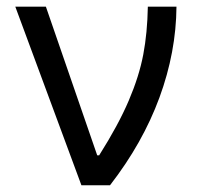

<svg xmlns="http://www.w3.org/2000/svg" viewBox="-20 -550 591 570"><path d="M25.4 -530.3H116.2L268.6 -88.9H274.4Q331.5 -179.2 362.3 -251.5Q393.1 -323.7 405.3 -387.9Q417.5 -452.1 418.9 -530.3H503.9Q502.9 -395.5 453.4 -260.5Q403.8 -125.5 306.6 0H221.7Z"/></svg>

Font: Pretendard GOV
Style: Regular
Weight: 400
Designer: Base glyphs from Inter by Rasmus Andersson; Hangeul glyphs from Noto Sans CJK(Source Han Sans) by Jang Soo-young and Kan
Foundry: Kil Hyung-jin
Version: Version 1.309